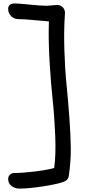

<svg xmlns="http://www.w3.org/2000/svg" viewBox="-20 -838 513 1123"><path d="M95.2 265.1Q67.9 265.1 47.9 250Q27.8 234.9 27.8 210Q27.8 194.3 37.6 184.1Q47.4 173.8 66.9 173.8Q108.9 173.8 179.4 165.5Q250 157.2 296.9 145Q307.6 70.3 303 -44.4Q298.3 -159.2 288.1 -253.2Q277.8 -347.2 270 -477.3Q262.2 -607.4 266.1 -712.9Q246.6 -713.9 184.3 -720Q122.1 -726.1 88.9 -726.1Q63 -726.1 45.4 -743.2Q27.8 -760.3 27.8 -786.1Q27.8 -817.9 67.9 -817.9Q92.3 -817.4 156.5 -810.8Q220.7 -804.2 253.9 -804.2Q264.2 -804.2 284.2 -806.6Q304.2 -809.1 313 -809.1Q334.5 -809.1 347.9 -794.7Q361.3 -780.3 359.9 -758.8Q353 -661.6 356.4 -548.3Q359.9 -435.1 368.9 -345.7Q377.9 -256.3 385.5 -153.6Q393.1 -50.8 394 25.6Q395 102.1 382.8 189Q379.4 215.3 353 225.1Q311.5 240.2 227.5 252.7Q143.6 265.1 95.2 265.1Z"/></svg>

Font: Shantell Sans Irregular
Style: Regular
Weight: 400
Designer: Stephen Nixon, Anya Danilova, Shantell Martin
Foundry: Arrow Type
Version: Version 1.006;[9816181b4]